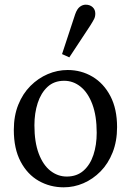

<svg xmlns="http://www.w3.org/2000/svg" viewBox="-20 -787 560 820"><path d="M252 13Q194 13 145.5 -14.5Q97 -42 68 -97Q39 -152 39 -232Q39 -292 58 -339.5Q77 -387 110 -420Q143 -453 184 -470.5Q225 -488 269 -488Q327 -488 375 -459.5Q423 -431 451.5 -376.5Q480 -322 480 -244Q480 -184 461 -136Q442 -88 409.5 -55Q377 -22 336.5 -4.5Q296 13 252 13ZM265 -33Q308 -33 336.5 -58Q365 -83 379 -125.5Q393 -168 393 -220Q393 -292 374.5 -341.5Q356 -391 324.5 -416.5Q293 -442 254 -442Q211 -442 183 -416Q155 -390 141 -347Q127 -304 127 -252Q127 -180 145.5 -131Q164 -82 195.5 -57.5Q227 -33 265 -33ZM245 -556 301 -726Q309 -749 321 -758Q333 -767 346 -767Q364 -767 375.5 -756.5Q387 -746 387 -729Q387 -716 382 -706Q377 -696 365 -677L276 -542Z"/></svg>

Font: Source Serif 4 Variable
Style: Regular
Weight: 400
Designer: Frank Grießhammer
Foundry: Adobe
Version: Version 4.005;hotconv 1.1.0;makeotfexe 2.6.0